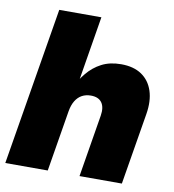

<svg xmlns="http://www.w3.org/2000/svg" viewBox="-82 -800 788 872"><g transform="rotate(10 312.5 -364.0)"><path d="M242.7 -280.8 196.3 0H0.5L121.1 -727.5H315.4L258.3 -380.9H234.4Q257.3 -424.8 285.4 -459.2Q313.5 -493.7 351.6 -513.4Q389.6 -533.2 441.4 -533.2Q499 -533.2 536.1 -508.1Q573.2 -482.9 588.1 -437.3Q603 -391.6 592.8 -330.1L538.1 0H342.8L390.1 -287.1Q396.5 -326.2 381.1 -347.7Q365.7 -369.1 330.6 -369.1Q307.6 -369.1 289.6 -359.4Q271.5 -349.6 259.5 -329.8Q247.6 -310.1 242.7 -280.8Z"/></g></svg>

Font: Inter 28pt Black
Style: Italic
Weight: 900
Italic angle: -9.3988°
Designer: Rasmus Andersson
Foundry: rsms
Version: Version 4.001;git-66647c0bb